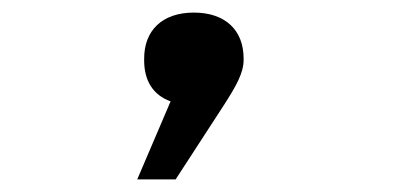

<svg xmlns="http://www.w3.org/2000/svg" viewBox="-20 -159 640 305"><path d="M209 -66V-63C209 -31 223 -8 251 2L198 126H259L335 9C355 -22 367 -43 367 -64V-66C367 -111 338 -139 288 -139C237 -139 209 -110 209 -66Z"/></svg>

Font: LT Wave Mono Bold
Style: Regular
Weight: 700
Designer: Daniel Lyons
Version: Version 2.5 (Glyphs App)